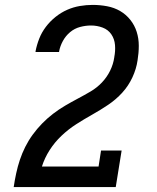

<svg xmlns="http://www.w3.org/2000/svg" viewBox="-20 -763 640 783"><path d="M36 0V-1Q40 -28 46 -56Q52 -84 61 -111Q70 -138 83 -164Q96 -190 113.5 -214Q131 -238 152 -259.5Q173 -281 196.5 -299Q220 -317 245.5 -332Q271 -347 297.5 -361Q324 -375 349.5 -390Q375 -405 395.5 -426.5Q416 -448 429 -474.5Q442 -501 446 -529V-530Q451 -555 449 -579.5Q447 -604 434 -623Q421 -642 398.5 -650.5Q376 -659 351 -659Q329 -659 306.5 -653Q284 -647 266 -632Q248 -617 236.5 -596Q225 -575 221 -553V-551H125V-554Q130 -580 140 -605.5Q150 -631 167 -653.5Q184 -676 206.5 -694Q229 -712 254 -723Q279 -734 305.5 -738.5Q332 -743 358 -743Q388 -743 417 -737.5Q446 -732 470 -718Q494 -704 511.5 -682Q529 -660 537.5 -633Q546 -606 546 -576.5Q546 -547 541 -517Q536 -482 520 -447.5Q504 -413 478.5 -385Q453 -357 421 -335.5Q389 -314 356 -295.5Q323 -277 291 -256.5Q259 -236 231 -209.5Q203 -183 182.5 -151Q162 -119 151 -84H382L392 -149H476L452 0Z"/></svg>

Font: Iosevka HT Medium Extended
Style: Italic
Weight: 500
Width: 7
Italic angle: -9°
Monospace: yes
Designer: Belleve Invis
Foundry: Belleve Invis
Version: Version 32.3.0; ttfautohint (v1.8.4)